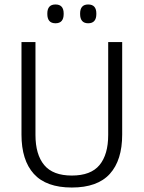

<svg xmlns="http://www.w3.org/2000/svg" viewBox="-20 -827 642 858"><path d="M301 11Q186.5 11 131.2 -50Q76 -111 76 -225.5V-639H138.5V-224Q138.5 -136.5 177.5 -89.5Q216.5 -42.5 301 -42.5Q386 -42.5 424.8 -89.5Q463.5 -136.5 463.5 -224V-639H526V-225.5Q526 -111 470.8 -50Q415.5 11 301 11ZM228 -723Q209.5 -723 200.5 -733.5Q191.5 -744 191.5 -764V-767Q191.5 -786.5 200.5 -796.8Q209.5 -807 228 -807Q246.5 -807 255.5 -796.8Q264.5 -786.5 264.5 -767V-764Q264.5 -744 255.5 -733.5Q246.5 -723 228 -723ZM374 -723Q356 -723 347 -733.5Q338 -744 338 -764V-767Q338 -786.5 347 -796.8Q356 -807 374 -807Q392.5 -807 401.5 -796.8Q410.5 -786.5 410.5 -767V-764Q410.5 -744 401.5 -733.5Q392.5 -723 374 -723Z"/></svg>

Font: Anek Kannada Light
Style: Regular
Weight: 300
Designer: Vaishnavi Murthy, Maithili Shingre (Kannada) & Yesha Goshar (Latin)
Foundry: Ek Type
Version: Version 1.003